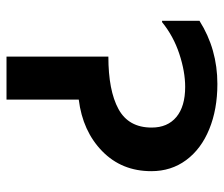

<svg xmlns="http://www.w3.org/2000/svg" viewBox="-69 -619 688 590"><g transform="rotate(90 275.0 -324.0)"><path d="M286 -222V0H154V-313Q258 -313 315 -344Q372 -375 372 -446Q372 -495 339.5 -522Q307 -549 247 -549Q200 -549 145.5 -531Q91 -513 48 -478H44V-593Q131 -648 238 -648Q316 -648 377 -623Q438 -598 472 -552Q506 -506 506 -445Q506 -354 444.5 -294Q383 -234 286 -222Z"/></g></svg>

Font: AmikoBold
Style: Bold
Weight: 700
Designer: Pablo Impallari, Rodrigo Fuenzalida, Andres Torresi
Foundry: Impallari Type
Version: Version 1.000; ttfautohint (v1.3)